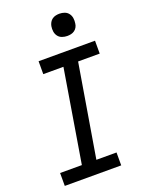

<svg xmlns="http://www.w3.org/2000/svg" viewBox="-174 -1036 847 1119"><g transform="rotate(-20 250.0 -477.0)"><path d="M27 0V-80H162L257 -655H132V-735H482V-655H348L252 -80H377V0ZM340 -816Q324 -816 308.5 -821.5Q293 -827 283.5 -839.5Q274 -852 271.5 -868.5Q269 -885 272 -902Q274 -913 280 -924Q286 -935 296 -942Q306 -949 317.5 -951.5Q329 -954 340 -954Q357 -954 372 -948.5Q387 -943 396.5 -930.5Q406 -918 408.5 -901.5Q411 -885 408 -868Q407 -857 401 -846Q395 -835 385 -828Q375 -821 363.5 -818.5Q352 -816 340 -816Z"/></g></svg>

Font: Iosevka Slab Medium
Style: Italic
Weight: 500
Italic angle: -9°
Monospace: yes
Designer: Belleve Invis
Foundry: Belleve Invis
Version: Version 11.1.0; ttfautohint (v1.8.3)